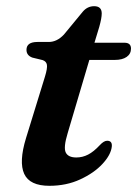

<svg xmlns="http://www.w3.org/2000/svg" viewBox="-20 -588 443 620"><path d="M117.5 -394 84.5 -402Q65.5 -409 65.5 -427Q65.5 -452.5 101 -452.5H137.5Q164 -452.5 186.5 -476.5L247.5 -550.5Q262.5 -568 284 -568Q308.5 -568 308.5 -544.5Q308.5 -529.5 300.5 -501L285 -450H382Q403 -450 403 -431Q403 -414 389 -404.2Q375 -394.5 351 -394.5H268.5L198.5 -158Q184.5 -112 192.2 -95.8Q200 -79.5 226.5 -79.5Q246.5 -79.5 264.5 -88.8Q282.5 -98 302.5 -119.5Q315.5 -133.5 326 -133.5Q343 -133.5 341 -114.5Q338 -88 311 -58.8Q284 -29.5 239.2 -8.8Q194.5 12 139.5 12Q76 12 58.2 -26.5Q40.5 -65 64 -142L125 -340Q133.5 -367.5 131.5 -378.8Q129.5 -390 117.5 -394Z"/></svg>

Font: Fraunces 9pt SemiBold
Style: Italic
Weight: 600
Italic angle: -16°
Version: Version 1.000;[b76b70a41]